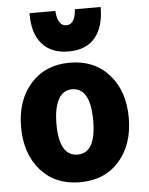

<svg xmlns="http://www.w3.org/2000/svg" viewBox="-57 -852 712 920"><g transform="rotate(-5 299.5 -392.0)"><path d="M550 -266Q550 -137 480 -57.5Q410 22 291 22Q172 22 102 -57.5Q32 -137 32 -266Q32 -394 102.5 -473.5Q173 -553 291 -553Q409 -553 479.5 -473.5Q550 -394 550 -266ZM379 -267Q379 -425 291 -425Q246 -425 224 -382Q202 -339 202 -267Q202 -111 291 -111Q379 -111 379 -267ZM120 -806H244Q249 -733 291 -733Q333 -733 338 -806H462Q462 -710 418.5 -658.5Q375 -607 291 -607Q207 -607 162.5 -659Q118 -711 120 -806Z"/></g></svg>

Font: Repo
Style: ExtraBold
Weight: 800
Designer: Stefan Peev
Foundry: Context Ltd
Version: Version 001.000